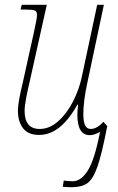

<svg xmlns="http://www.w3.org/2000/svg" viewBox="-20 -556 494 804"><path d="M429 -28Q407 87 388.5 140.5Q370 194 346 211Q322 228 280 228Q265 228 243 226L247 200Q264 203 285 203Q319 203 347.5 158.5Q376 114 399 -4Q375 10 356 10Q304 10 304 -75Q304 -90 307 -118H304Q234 9 144 9Q98 9 76.5 -19Q55 -47 55 -93Q55 -127 76 -213L121 -416Q135 -479 135 -493Q135 -508 126 -512Q117 -516 84 -516H66L71 -536H176L104 -213Q96 -180 89.5 -145.5Q83 -111 83 -92Q83 -16 146 -16Q188 -16 224.5 -49Q261 -82 286.5 -132.5Q312 -183 323 -236L387 -536H415L345 -206Q329 -131 329 -78Q329 -46 336.5 -31Q344 -16 360 -16Q373 -16 387 -24Q401 -32 413 -46Z"/></svg>

Font: Noto Serif NarrowThin
Style: Italic
Weight: 250
Width: 4
Italic angle: -12°
Designer: Monotype Design Team
Foundry: Monotype Imaging Inc.
Version: Version 1.001